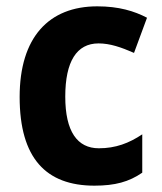

<svg xmlns="http://www.w3.org/2000/svg" viewBox="-20 -576 512 606"><path d="M278 10C343 10 387 -2 429 -31V-152C387 -124 345 -108 292 -108C224 -108 186 -161 186 -271C186 -382 222 -439 291 -439C327 -439 362 -427 403 -409L444 -520C404 -541 355 -556 287 -556C134 -556 42 -458 42 -270C42 -77 125 10 278 10Z"/></svg>

Font: Noto Sans Arabic UI SmCn
Style: Bold
Weight: 700
Width: 4
Designer: Monotype Design Team, Nadine Chahine and Nizar Qandah
Foundry: Monotype Imaging Inc.
Version: Version 2.010